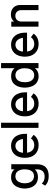

<svg xmlns="http://www.w3.org/2000/svg" viewBox="1310 -2050 931 3591"><g transform="rotate(-90 1775.5 -254.5)"><path d="M404 -509V-448C374 -487 327 -513 258 -513C172 -513 109 -474 73 -394C55 -354 45 -304 45 -258C45 -215 53 -167 72 -125C108 -47 174 -10 260 -10C333 -10 377 -37 403 -70V-26C403 68 354 115 267 115C208 115 163 92 138 61L99 124C136 165 192 191 278 191C432 191 499 109 499 -29L500 -509ZM389 -163C369 -110 332 -84 277 -84C222 -84 184 -111 163 -156C150 -185 143 -221 143 -256C143 -290 150 -330 166 -363C188 -407 221 -432 274 -432C329 -432 366 -405 387 -355C396 -333 402 -306 404 -276L403 -238C402 -213 398 -187 389 -163Z M856 -79C810 -79 772 -97 747 -129C730 -152 719 -181 714 -214H1068C1068 -282 1067 -328 1043 -383C1009 -465 938 -513 843 -513C756 -513 689 -472 652 -402C631 -362 619 -311 619 -254C619 -183 637 -124 672 -80C714 -28 777 2 856 2C944 2 1012 -33 1049 -93L982 -141C953 -99 911 -79 856 -79ZM840 -432C889 -432 927 -407 950 -363C960 -343 968 -319 972 -291H713C717 -319 724 -346 734 -365C755 -406 796 -432 840 -432Z M1180 0H1276V-700H1180Z M1632 -79C1586 -79 1548 -97 1523 -129C1506 -152 1495 -181 1490 -214H1844C1844 -282 1843 -328 1819 -383C1785 -465 1714 -513 1619 -513C1532 -513 1465 -472 1428 -402C1407 -362 1395 -311 1395 -254C1395 -183 1413 -124 1448 -80C1490 -28 1553 2 1632 2C1720 2 1788 -33 1825 -93L1758 -141C1729 -99 1687 -79 1632 -79ZM1616 -432C1665 -432 1703 -407 1726 -363C1736 -343 1744 -319 1748 -291H1489C1493 -319 1500 -346 1510 -365C1531 -406 1572 -432 1616 -432Z M2296 -700V-447C2263 -491 2212 -512 2146 -512C2054 -512 1991 -470 1957 -389C1940 -349 1932 -300 1932 -257C1932 -206 1943 -153 1961 -113C1996 -37 2062 2 2146 2C2210 2 2261 -21 2296 -68V0H2392V-700ZM2274 -150C2253 -107 2219 -80 2164 -80C2112 -80 2076 -105 2054 -149C2040 -179 2033 -212 2033 -255C2033 -291 2038 -327 2053 -359C2076 -410 2117 -432 2166 -432C2217 -432 2249 -407 2270 -369C2287 -338 2295 -298 2295 -256C2295 -216 2288 -180 2274 -150Z M2748 -79C2702 -79 2664 -97 2639 -129C2622 -152 2611 -181 2606 -214H2960C2960 -282 2959 -328 2935 -383C2901 -465 2830 -513 2735 -513C2648 -513 2581 -472 2544 -402C2523 -362 2511 -311 2511 -254C2511 -183 2529 -124 2564 -80C2606 -28 2669 2 2748 2C2836 2 2904 -33 2941 -93L2874 -141C2845 -99 2803 -79 2748 -79ZM2732 -432C2781 -432 2819 -407 2842 -363C2852 -343 2860 -319 2864 -291H2605C2609 -319 2616 -346 2626 -365C2647 -406 2688 -432 2732 -432Z M3300 -516C3243 -516 3196 -497 3168 -454V-509H3072V0H3168V-322C3168 -388 3212 -433 3276 -433C3340 -433 3382 -387 3382 -321V0H3478V-340C3478 -448 3409 -516 3300 -516Z"/></g></svg>

Font: Arthouse Owned Medium
Style: Regular
Weight: 500
Designer: Jeremy Tribby
Foundry: Tribby Type
Version: Version 1.000;PS 001.000;hotconv 1.0.88;makeotf.lib2.5.64775